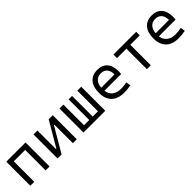

<svg xmlns="http://www.w3.org/2000/svg" viewBox="297 -1720 2922 2922"><g transform="rotate(-45 1758.0 -258.5)"><path d="M415.5 0V-440.9H170.4V0H85.9V-517.6H500V0Z M671.9 0V-517.6H756.3V-120.6H766.1L999 -517.6H1085.9V0H1001.5V-397H991.7L758.8 0Z M1230.5 0V-517.6H1314.9V-73.2H1427.2V-517.6H1501.5V-73.2H1614.7V-517.6H1699.2V0Z M2095.7 9.8Q1965.3 9.8 1894.3 -60.5Q1823.2 -130.9 1823.2 -261.7Q1823.2 -387.7 1883.3 -457.5Q1943.4 -527.3 2052.7 -527.3Q2155.8 -527.3 2212.2 -464.4Q2268.6 -401.4 2268.6 -283.2Q2268.6 -250.5 2265.6 -224.6H1905.3Q1916 -147.5 1968.3 -106.7Q2020.5 -65.9 2107.4 -65.9Q2168 -65.9 2232.4 -79.6L2243.2 -3.9Q2203.1 3.9 2165.5 6.8Q2127.9 9.8 2095.7 9.8ZM1903.8 -292H2190.4Q2190.4 -368.7 2154.3 -410.2Q2118.2 -451.7 2053.7 -451.7Q1987.8 -451.7 1948.7 -410.2Q1909.7 -368.7 1903.8 -292Z M2594.7 0V-440.9H2391.6V-517.6H2881.8V-440.9H2678.7V0Z M3267.6 9.8Q3137.2 9.8 3066.2 -60.5Q2995.1 -130.9 2995.1 -261.7Q2995.1 -387.7 3055.2 -457.5Q3115.2 -527.3 3224.6 -527.3Q3327.6 -527.3 3384 -464.4Q3440.4 -401.4 3440.4 -283.2Q3440.4 -250.5 3437.5 -224.6H3077.1Q3087.9 -147.5 3140.1 -106.7Q3192.4 -65.9 3279.3 -65.9Q3339.8 -65.9 3404.3 -79.6L3415 -3.9Q3375 3.9 3337.4 6.8Q3299.8 9.8 3267.6 9.8ZM3075.7 -292H3362.3Q3362.3 -368.7 3326.2 -410.2Q3290 -451.7 3225.6 -451.7Q3159.7 -451.7 3120.6 -410.2Q3081.5 -368.7 3075.7 -292Z"/></g></svg>

Font: Cascadia Code PL SemiLight
Style: Regular
Weight: 350
Monospace: yes
Designer: Aaron Bell
Foundry: Saja Typeworks
Version: Version 2404.023; ttfautohint (v1.8.4)